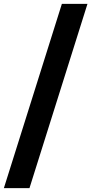

<svg xmlns="http://www.w3.org/2000/svg" viewBox="-20 -760 472 990"><path d="M0 210 299 -740H431L132 210Z"/></svg>

Font: Georama ExtraCondensed Thin
Style: Bold
Weight: 700
Version: Version 1.001